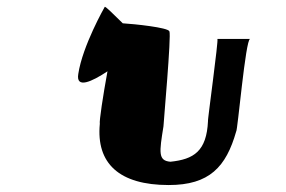

<svg xmlns="http://www.w3.org/2000/svg" viewBox="-20 -858 821 552"><path d="M205 -645C198 -602 244 -623 289 -653C276 -582 265 -509 267 -502C256 -388 323 -326 465 -326C582 -326 630 -378 659 -480C663 -480 686 -746 699 -746H605C609 -746 576 -508 578 -510C574 -423 537 -400 470 -393C434 -396 438 -420 450 -495C450 -503 473 -758 467 -768C463 -779 366 -789 333 -791C307 -816 282 -842 281 -838C281 -838 217 -726 205 -645Z"/></svg>

Font: Ampere
Style: ExtIta
Weight: 400
Version: Version 1